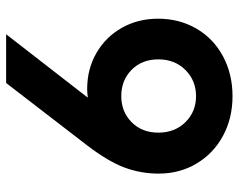

<svg xmlns="http://www.w3.org/2000/svg" viewBox="-98 -700 797 642"><g transform="rotate(90 301.0 -378.5)"><path d="M306 -273Q288 -271 277 -271Q210 -271 156.5 -302Q103 -333 72.5 -387Q42 -441 42 -508Q42 -579 75 -636Q108 -693 167.5 -725Q227 -757 301 -757Q375 -757 434 -725Q493 -693 526.5 -636.5Q560 -580 560 -510Q560 -451 540 -396.5Q520 -342 465 -270L257 0H94ZM301 -385Q353 -385 388 -419.5Q423 -454 423 -509Q423 -564 388 -599.5Q353 -635 301 -635Q249 -635 213.5 -599.5Q178 -564 178 -509Q178 -454 213 -419.5Q248 -385 301 -385Z"/></g></svg>

Font: Evergrow Sans
Style: Bold
Weight: 700
Foundry: 10Web
Version: Version 1.000